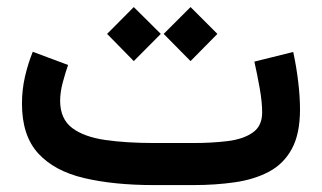

<svg xmlns="http://www.w3.org/2000/svg" viewBox="-20 -535 930 555"><path d="M538.6 0H425.3Q309.1 0 223.1 -20.3Q137.2 -40.5 90.3 -91.8Q43.5 -143.1 43.5 -235.4Q43.5 -275.4 52.2 -313.5Q61 -351.6 74.7 -385.3L176.8 -347.2Q168.9 -324.7 161.4 -296.6Q153.8 -268.6 153.8 -242.7Q154.3 -190.9 188.7 -165Q223.1 -139.2 284.2 -130.4Q345.2 -121.6 425.3 -121.6H539.6Q593.3 -121.6 638.4 -127.2Q683.6 -132.8 710.7 -151.9Q737.8 -170.9 737.8 -210Q737.8 -240.2 730.7 -280Q723.6 -319.8 715.3 -356.9L827.6 -384.8Q836.9 -341.8 842 -298.6Q847.2 -255.4 847.2 -218.8Q847.2 -147.9 823.5 -104.5Q799.8 -61 757.3 -38.6Q714.8 -16.1 658.9 -8.1Q603 0 538.6 0ZM530.8 -514.6 608.4 -437 530.8 -358.4 453.1 -437ZM366.7 -514.6 444.8 -437 366.7 -358.4 289.6 -437Z"/></svg>

Font: Vazirmatn UI FD SemiBold
Style: Regular
Weight: 600
Designer: Saber Rastikerdar
Foundry: Saber Rastikerdar
Version: Version 33.003